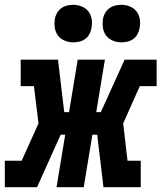

<svg xmlns="http://www.w3.org/2000/svg" viewBox="-48 -778 671 798"><path d="M-28 0V-110H42L112 -265L93 -420H38V-530H193L219 -312H239L275 -530H388L352 -312H371L470 -530H603V-420H533L464 -265L482 -110H537V0H382L356 -218H336L300 0H187L223 -218H204L106 0ZM456 -602Q438 -602 421 -609Q404 -616 393.5 -629.5Q383 -643 380 -661.5Q377 -680 380 -699Q382 -712 389 -724Q396 -736 407 -744Q418 -752 431 -755Q444 -758 456 -758Q475 -758 492 -751Q509 -744 519.5 -730.5Q530 -717 533 -698.5Q536 -680 532 -661Q530 -648 523.5 -636Q517 -624 506 -616Q495 -608 482 -605Q469 -602 456 -602ZM256 -602Q238 -602 221 -609Q204 -616 193.5 -629.5Q183 -643 180 -661.5Q177 -680 180 -699Q182 -712 189 -724Q196 -736 207 -744Q218 -752 231 -755Q244 -758 256 -758Q275 -758 292 -751Q309 -744 319.5 -730.5Q330 -717 333 -698.5Q336 -680 332 -661Q330 -648 323.5 -636Q317 -624 306 -616Q295 -608 282 -605Q269 -602 256 -602Z"/></svg>

Font: Iosevka Curly Slab XBdExObl
Style: Regular
Weight: 800
Width: 7
Italic angle: -9°
Monospace: yes
Designer: Belleve Invis
Foundry: Belleve Invis
Version: Version 11.1.0; ttfautohint (v1.8.3)